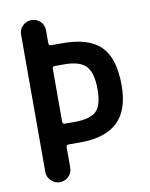

<svg xmlns="http://www.w3.org/2000/svg" viewBox="-83 -791 666 852"><g transform="rotate(-10 250.0 -365.0)"><path d="M173.8 -500V-262.7Q173.8 -252 184.6 -252H227.5Q298.8 -252 326.2 -278.8Q353.5 -305.7 353.5 -377Q353.5 -452.1 325.2 -481.9Q296.9 -511.7 227.5 -511.7H184.6Q173.8 -511.7 173.8 -500ZM61.5 -55.7V-674.8Q61.5 -698.2 78.1 -714.4Q94.7 -730.5 117.7 -730.5Q140.6 -730.5 157.2 -714.4Q173.8 -698.2 173.8 -674.8V-616.2Q173.8 -605.5 184.6 -605.5H235.4Q355.5 -605.5 408.7 -551.3Q461.9 -497.1 461.9 -377Q461.9 -264.6 405.8 -211.4Q349.6 -158.2 238.3 -158.2H184.6Q173.8 -158.2 173.8 -147.5V-55.7Q173.8 -32.2 157.2 -16.1Q140.6 0 117.7 0Q94.7 0 78.1 -16.6Q61.5 -33.2 61.5 -55.7Z"/></g></svg>

Font: Rounded-X Mgen+ 2m medium
Style: Regular
Weight: 500
Designer: [Source Han Sans]
Ryoko NISHIZUKA  (kana & ideographs); Paul D. Hunt (Latin, Greek & Cyrillic); Wenlong ZHANG  (bopomofo
Version: Version 1.059.20150602